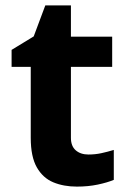

<svg xmlns="http://www.w3.org/2000/svg" viewBox="-20 -682 474 712"><path d="M308 -109Q333 -109 356 -114Q379 -119 402 -126V-15Q378 -5 342.5 2.5Q307 10 265 10Q216 10 177.5 -6Q139 -22 116.5 -61.5Q94 -101 94 -171V-434H23V-497L105 -547L148 -662H243V-546H396V-434H243V-171Q243 -140 261 -124.5Q279 -109 308 -109Z"/></svg>

Font: Noto Sans Thai
Style: Bold
Weight: 700
Designer: Monotype Design Team
Foundry: Monotype Imaging Inc.
Version: Version 2.001